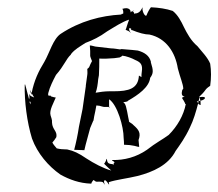

<svg xmlns="http://www.w3.org/2000/svg" viewBox="-20 -489 600 528"><path d="M48 -256C47 -210 54 -154 68 -108C83 -67 113 -32 146 -9C171 5 199 15 230 16H231C231 13 237 6 237 6C239 7 241 9 243 10C246 12 256 9 263 12C265 14 266 16 267 18H268C267 16 266 13 266 10C268 0 277 15 280 19C280 17 280 14 279 12C300 5 329 2 358 -5C401 -16 443 -35 463 -74C475 -91 489 -110 502 -138C512 -158 519 -182 525 -205C524 -207 523 -209 521 -210C522 -210 524 -211 526 -211C527 -215 528 -218 529 -222L528 -221V-223C528 -223 529 -223 529 -224L530 -225C533 -228 539 -233 546 -243C549 -247 555 -251 558 -253C561 -274 561 -295 558 -314C551 -331 536 -346 523 -362C505 -377 494 -398 486 -414C478 -431 469 -448 455 -459C437 -465 417 -468 395 -469C391 -464 386 -455 383 -447C380 -441 370 -457 372 -468H371C371 -466 368 -462 366 -459C360 -452 354 -452 351 -452C351 -451 350 -451 349 -451V-453C347 -457 346 -458 344 -458C346 -459 348 -460 349 -461C348 -461 346 -460 344 -458C343 -458 340 -457 339 -456C340 -461 334 -470 318 -465H317L316 -464H317C319 -462 320 -451 318 -451H315C315 -451 314 -449 313 -449C258 -446 200 -431 147 -396C126 -382 116 -343 102 -319C86 -293 74 -268 67 -233C69 -229 72 -224 74 -221C69 -223 62 -225 61 -230H60C61 -228 61 -223 61 -220L60 -216C56 -229 52 -248 49 -257ZM61 -210C62 -209 63 -209 64 -209V-208V-202C64 -202 62 -205 61 -210ZM65 -233C60 -246 63 -241 67 -233C67 -231 66 -229 66 -227C66 -229 66 -231 65 -233ZM113 -234C117 -250 126 -268 134 -283C157 -309 161 -326 175 -339V-340C186 -354 200 -361 215 -371C236 -379 253 -387 275 -403C295 -415 316 -429 335 -435C333 -429 329 -419 327 -411C327 -408 322 -408 330 -405C334 -404 337 -401 339 -399V-400C337 -402 335 -406 335 -410C335 -413 341 -411 341 -409L340 -406H341V-407C363 -398 379 -394 391 -394C437 -384 462 -345 469 -301C475 -277 484 -257 484 -245L481 -241V-240C478 -229 481 -224 489 -223C487 -223 486 -223 484 -222C477 -220 483 -218 488 -207C489 -205 489 -203 490 -203H491C485 -172 468 -142 444 -118C428 -106 408 -96 384 -77C355 -57 322 -48 288 -49V-48C290 -47 294 -44 296 -42C293 -43 292 -39 293 -36C291 -37 289 -38 286 -38C275 -39 275 -45 274 -51V-52H273C272 -47 267 -38 266 -39C267 -38 279 -26 286 -20C264 -26 238 -40 218 -53C196 -68 183 -74 165 -78C154 -78 144 -79 136 -81C132 -86 127 -91 124 -97C127 -100 132 -107 135 -112C138 -129 124 -132 123 -152C124 -160 120 -167 119 -172C115 -186 128 -207 133 -220V-221C129 -221 124 -223 120 -224C120 -225 119 -226 120 -226H114C111 -227 113 -234 113 -234ZM227 -364C227 -359 228 -354 228 -349V-335C229 -330 232 -324 233 -321C231 -317 227 -310 225 -304L221 -300H220C220 -296 221 -288 220 -283L216 -254V-252L209 -203L207 -189L197 -140C194 -119 189 -96 184 -77L212 -76C216 -95 223 -117 228 -137L236 -156C236 -156 237 -158 237 -157L239 -169C240 -173 241 -179 242 -183L245 -199L254 -198C254 -198 267 -194 267 -195H280V-200V-216C303 -201 320 -140 320 -110C321 -102 321 -95 321 -91C326 -91 332 -90 337 -90C346 -89 354 -87 361 -85L363 -86C362 -89 362 -97 361 -104C368 -123 362 -132 347 -145C344 -149 337 -152 334 -155H335C332 -167 328 -198 323 -204L319 -208C322 -208 326 -209 330 -210L332 -212C360 -228 390 -249 393 -275C402 -287 402 -295 395 -317C394 -318 396 -319 395 -319C391 -336 377 -345 359 -350C351 -351 341 -352 315 -354C314 -354 311 -354 311 -353C303 -354 293 -356 285 -356L242 -361C237 -362 232 -364 227 -364ZM253 -328C265 -327 281 -328 294 -329L309 -331C311 -332 317 -335 316 -336C327 -335 343 -329 352 -324C366 -318 373 -312 370 -292C369 -287 369 -282 369 -277C368 -278 365 -279 364 -280C363 -280 363 -281 363 -281H362C360 -245 334 -238 293 -238H281C269 -238 253 -236 243 -234C247 -244 249 -259 250 -271L252 -282C253 -297 253 -315 253 -328ZM238 6C238 6 239 6 240 7C240 7 239 7 238 6ZM279 -192 280 -193 278 -192ZM280 -193V-195H282C282 -194 281 -194 281 -194ZM339 -455V-456C340 -456 341 -457 342 -457C341 -456 340 -456 339 -455ZM481 -241C481 -243 483 -245 482 -244C482 -243 481 -242 481 -241ZM525 -205C525 -207 526 -209 526 -211C527 -211 530 -212 531 -212C532 -209 531 -205 532 -202C533 -199 526 -201 525 -205ZM529 -222C530 -219 530 -215 531 -212H532C547 -216 549 -225 530 -222Z"/></svg>

Font: Charger Mayhem
Style: Obl
Weight: 400
Designer: Jasper
Foundry: Cannot Into Space Fonts
Version: Version 0.98